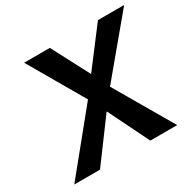

<svg xmlns="http://www.w3.org/2000/svg" viewBox="-153 -868 1048 1034"><g transform="rotate(-30 370.5 -351.5)"><path d="M665 0 455 -360 741 -703H578L401 -470L279 -703H119L318 -360L25 0H185L373 -254L498 0Z"/></g></svg>

Font: Bluebird
Style: NrwObl
Weight: 400
Designer: Jasper
Foundry: Cannot Into Space Fonts
Version: Version 0.98